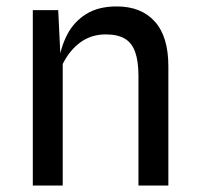

<svg xmlns="http://www.w3.org/2000/svg" viewBox="-20 -577 620 597"><path d="M82 0V-545.5H161L171 -340L162 -381.5Q168.5 -430 189.2 -469.8Q210 -509.5 247.8 -533.2Q285.5 -557 343 -557Q419 -557 461.2 -510.2Q503.5 -463.5 503.5 -371V0H410.5V-340.5Q410.5 -387 400.2 -415.5Q390 -444 367.8 -457Q345.5 -470 308.5 -470Q264 -470 230.2 -445.5Q196.5 -421 175 -378V0Z"/></svg>

Font: Spline Sans
Style: Regular
Weight: 400
Designer: Eben Sorkin, Mirko Velimirovic
Foundry: Sorkin Type
Version: Version 1.001